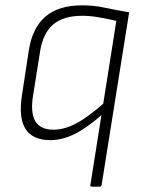

<svg xmlns="http://www.w3.org/2000/svg" viewBox="-20 -513 539 718"><path d="M323 185Q316 185 318 179L415 -435Q385 -442 351 -448Q317 -454 288 -454Q218 -454 179.5 -422Q141 -390 130 -321L104 -158Q93 -92 112 -60Q131 -28 180 -28Q221 -28 266 -52Q311 -76 375 -133L369 -91Q310 -38 262.5 -13.5Q215 11 168 11Q36 11 62 -156L88 -326Q101 -409 150 -451Q199 -493 287 -493Q332 -493 373.5 -484Q415 -475 463 -467L360 179Q358 185 353 185Z"/></svg>

Font: Sofia Sans Semi Condensed ExtraLight
Style: Italic
Weight: 250
Italic angle: -9°
Version: Version 4.100